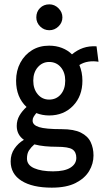

<svg xmlns="http://www.w3.org/2000/svg" viewBox="-20 -687 490 883"><path d="M206 -156Q175 -156 147 -167Q139 -157 134.5 -149.5Q130 -142 130 -132Q130 -112 159.5 -102.5Q189 -93 264 -93Q320 -93 352 -77Q384 -61 397 -33.5Q410 -6 410 28Q410 66 390 99.5Q370 133 328 154.5Q286 176 218 176Q129 176 79 144.5Q29 113 29 55Q29 22 46.5 -3.5Q64 -29 90 -44Q74 -55 65.5 -71Q57 -87 57 -108Q57 -134 69.5 -155.5Q82 -177 102 -195Q54 -240 54 -316Q54 -362 73.5 -398.5Q93 -435 127 -456Q161 -477 206 -477Q238 -477 265 -466.5Q292 -456 311 -437Q335 -457 362.5 -466.5Q390 -476 424 -474L433 -403Q409 -407 386.5 -403.5Q364 -400 345 -388Q359 -355 359 -316Q359 -245 316 -200.5Q273 -156 206 -156ZM206 -229Q239 -229 259.5 -253Q280 -277 280 -316Q280 -354 259.5 -378Q239 -402 206 -402Q175 -402 154 -378Q133 -354 133 -316Q133 -278 153.5 -253.5Q174 -229 206 -229ZM104 42Q104 72 137 86.5Q170 101 224 101Q277 101 304 84Q331 67 331 39Q331 12 313 0Q295 -12 241 -12Q213 -12 187 -14.5Q161 -17 138 -23Q123 -10 113.5 4.5Q104 19 104 42ZM207 -548Q182 -548 164.5 -565.5Q147 -583 147 -607Q147 -633 164 -650Q181 -667 207 -667Q231 -667 249 -649Q267 -631 267 -607Q267 -583 249 -565.5Q231 -548 207 -548Z"/></svg>

Font: Inconsolata SemiCondensed SemiBold
Style: Regular
Weight: 600
Width: 4
Monospace: yes
Designer: Raph Levien, Cyreal, Brenton Simpson
Foundry: Raph Levien, Cyreal, Google
Version: Version 3.001; ttfautohint (v1.8.2.53-6de2)